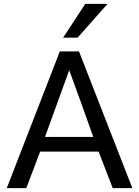

<svg xmlns="http://www.w3.org/2000/svg" viewBox="-20 -978 723 998"><path d="M308.1 -782.2 423.3 -958H539.1L383.3 -782.2ZM213.9 -266.1H464.8Q402.8 -441.4 339.8 -613.3Q276.4 -439 213.9 -266.1ZM15.1 0 291 -710.9H390.6L668 0H565.9L492.7 -189.9H188.5L116.7 0Z"/></svg>

Font: Muli
Style: Regular
Weight: 400
Designer: Vernon Adams
Foundry: newtypography
Version: Version 2; ttfautohint (v1.00rc1.6-4cba) -l 8 -r 50 -G 200 -